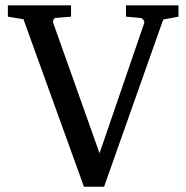

<svg xmlns="http://www.w3.org/2000/svg" viewBox="-20 -691 706 727"><path d="M598.1 -617.2 374 16.1H297.9L68.8 -618.2L9.8 -627.9V-670.9H249V-627.9L189.9 -623Q184.6 -622.1 182.1 -615.7Q179.7 -609.4 181.2 -605L356.9 -110.8L525.9 -603Q527.8 -608.9 523.2 -615.5Q518.6 -622.1 512.2 -623L457 -627.9V-670.9H655.8V-627.9Z"/></svg>

Font: Charis SIL Cyr
Style: Regular
Weight: 400
Foundry: SIL International
Version: Version 5.000